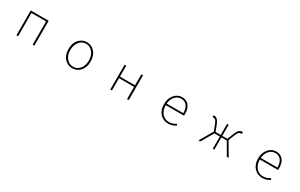

<svg xmlns="http://www.w3.org/2000/svg" viewBox="236 -2030 5527 3534"><g transform="rotate(30 3000.0 -263.5)"><path d="M309.6 0V-527.3H690.4V0H654.3V-494.1H344.7V0Z M1265.6 -261.7Q1265.6 -389.6 1333.5 -464.8Q1401.4 -540 1500 -540Q1598.6 -540 1666.5 -464.8Q1734.4 -389.6 1734.4 -261.7Q1734.4 -135.7 1666.5 -61.5Q1598.6 12.7 1500 12.7Q1401.4 12.7 1333.5 -61.5Q1265.6 -135.7 1265.6 -261.7ZM1697.3 -261.7Q1697.3 -369.1 1641.1 -438Q1585 -506.8 1500 -506.8Q1415 -506.8 1359.4 -438Q1303.7 -369.1 1303.7 -261.7Q1303.7 -155.3 1359.4 -87.4Q1415 -19.5 1500 -19.5Q1585 -19.5 1641.1 -87.4Q1697.3 -155.3 1697.3 -261.7Z M2304.7 0V-527.3H2339.8V-293.9H2660.2V-527.3H2696.3V0H2660.2V-260.7H2339.8V0Z M3536.1 12.7Q3433.6 12.7 3364.3 -62Q3294.9 -136.7 3294.9 -261.7Q3294.9 -385.7 3362.8 -462.9Q3430.7 -540 3522.5 -540Q3615.2 -540 3668.5 -476.6Q3721.7 -413.1 3721.7 -296.9Q3721.7 -273.4 3719.7 -260.7H3333Q3333 -155.3 3389.6 -87.4Q3446.3 -19.5 3538.1 -19.5Q3617.2 -19.5 3683.6 -68.4L3699.2 -37.1Q3673.8 -21.5 3655.8 -12.7Q3637.7 -3.9 3605 4.4Q3572.3 12.7 3536.1 12.7ZM3333 -293.9H3686.5Q3686.5 -398.4 3642.6 -452.6Q3598.6 -506.8 3522.5 -506.8Q3449.2 -506.8 3395 -448.7Q3340.8 -390.6 3333 -293.9Z M4655.3 -282.2 4821.3 0H4780.3L4631.8 -258.8H4516.6V0H4483.4V-258.8H4368.2L4217.8 0H4178.7L4342.8 -281.2L4291 -415Q4270.5 -466.8 4251.5 -484.4Q4232.4 -502 4208 -502Q4200.2 -502 4193.4 -500L4183.6 -536.1Q4193.4 -540 4206.1 -540Q4276.4 -540 4322.3 -425.8L4374 -291H4483.4V-527.3H4516.6V-291H4624L4677.7 -425.8Q4702.1 -489.3 4730.5 -514.6Q4758.8 -540 4793 -540Q4807.6 -540 4815.4 -536.1L4807.6 -500Q4800.8 -502 4791 -502Q4766.6 -502 4747.6 -484.4Q4728.5 -466.8 4708 -415Z M5536.1 12.7Q5433.6 12.7 5364.3 -62Q5294.9 -136.7 5294.9 -261.7Q5294.9 -385.7 5362.8 -462.9Q5430.7 -540 5522.5 -540Q5615.2 -540 5668.5 -476.6Q5721.7 -413.1 5721.7 -296.9Q5721.7 -273.4 5719.7 -260.7H5333Q5333 -155.3 5389.6 -87.4Q5446.3 -19.5 5538.1 -19.5Q5617.2 -19.5 5683.6 -68.4L5699.2 -37.1Q5673.8 -21.5 5655.8 -12.7Q5637.7 -3.9 5605 4.4Q5572.3 12.7 5536.1 12.7ZM5333 -293.9H5686.5Q5686.5 -398.4 5642.6 -452.6Q5598.6 -506.8 5522.5 -506.8Q5449.2 -506.8 5395 -448.7Q5340.8 -390.6 5333 -293.9Z"/></g></svg>

Font: GenEi Gothic M ExtraLight
Style: Regular
Weight: 200
Designer: o_tamon (Modified); [Source Han Sans]
Ryoko NISHIZUKA  (kana & ideographs); Paul D. Hunt (Latin, Greek & Cyrillic); Wenl
Version: Version 1.1a;Original Version 1.004